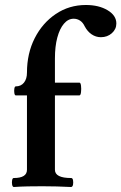

<svg xmlns="http://www.w3.org/2000/svg" viewBox="-20 -746 486 769"><path d="M35 3Q30 2 28.5 -6.5Q27 -15 28.5 -24Q30 -33 35 -33Q88 -33 88 -66V-364H43Q39 -364 37.5 -373Q36 -382 37.5 -391Q39 -400 43 -400Q64 -400 76 -415Q88 -430 88 -455Q88 -532 119 -593Q150 -654 203.5 -690Q257 -726 324 -726Q376 -726 411 -705Q446 -684 446 -652Q446 -629 428 -613Q410 -597 384 -597Q364 -597 347 -608.5Q330 -620 319 -641Q312 -656 300.5 -663.5Q289 -671 275 -671Q253 -671 236 -651Q219 -631 209.5 -595.5Q200 -560 200 -512V-415H298Q303 -415 304.5 -402.5Q306 -390 304.5 -377Q303 -364 298 -364H200V-66Q200 -33 265 -33Q271 -33 272.5 -24Q274 -15 272.5 -6.5Q271 2 265 3Q208 0 150 0Q121 0 92.5 0.5Q64 1 35 3Z"/></svg>

Font: Junicode VF
Style: Regular
Weight: 400
Designer: Peter S. Baker
Version: Version 2.213